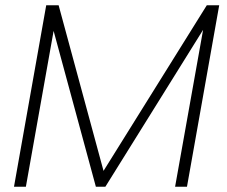

<svg xmlns="http://www.w3.org/2000/svg" viewBox="-20 -707 860 727"><path d="M33 0 155 -687H202L372 -60L763 -687H810L688 0H643L749 -594L379 0H343L183 -590L78 0Z"/></svg>

Font: Poppins ExtraLight
Style: Italic
Weight: 275
Italic angle: -10°
Designer: Ninad Kale (Devanagari), Jonny Pinhorn (Latin)
Foundry: Indian Type Foundry
Version: Version 3.200;PS 1.000;hotconv 16.6.54;makeotf.lib2.5.65590